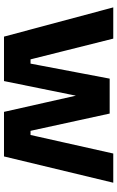

<svg xmlns="http://www.w3.org/2000/svg" viewBox="167 -755 588 962"><g transform="rotate(90 461.0 -274.0)"><path d="M273.5 0 374 -529.5H549L664.5 0H540.5L422 -526H493L386.2 0ZM235.8 0 235 -133H345.2L346 0ZM163.5 0 17 -547.5H173.5L310.8 0ZM582.2 0 583 -133H693.2L692.5 0ZM626.5 0 749.2 -547.5H895.5L763.8 0Z"/></g></svg>

Font: SVN-Sora Variable
Style: Regular
Weight: 400
Designer: Jonathan Barnbrook, Julián Moncada
Foundry: Barnbrook Fonts
Version: Version 2.000 - Viet hoa boi STYLEno.1 Fonts